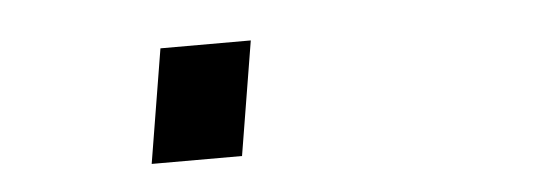

<svg xmlns="http://www.w3.org/2000/svg" viewBox="-27 32 653 235"><g transform="rotate(-5 300.0 150.0)"><path d="M152 220 175 80H286L263 220Z"/></g></svg>

Font: Iosevka Curly Slab XBdExObl
Style: Regular
Weight: 800
Width: 7
Italic angle: -9°
Monospace: yes
Designer: Belleve Invis
Foundry: Belleve Invis
Version: Version 11.1.0; ttfautohint (v1.8.3)